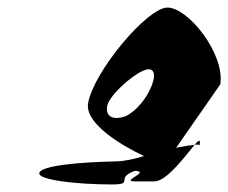

<svg xmlns="http://www.w3.org/2000/svg" viewBox="-20 -732 604 508"><path d="M84 -274C81 -256 181 -244 276 -244C338 -244 282 -260 337 -280C380 -278 297 -252 337 -252H388C422 -252 472 -322 495 -349C484 -348 467 -345 446 -341L563 -509C575 -590 478 -712 423 -712C369 -712 226 -540 213 -458C205 -405 300 -348 361 -319C334 -311 307 -305 286 -305C191 -303 87 -294 84 -274ZM263 -449C267 -479 329 -532 357 -544C384 -557 395 -542 382 -507C369 -472 339 -436 311 -424C281 -414 260 -422 263 -449ZM495 -349C504 -350 508 -349 508 -347C511 -365 506 -362 495 -349Z"/></svg>

Font: Ampere
Style: SCSuCndIta
Weight: 400
Version: Version 1